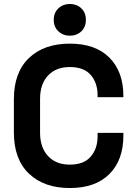

<svg xmlns="http://www.w3.org/2000/svg" viewBox="-20 -934 684 968"><path d="M332 14Q202 14 126 -58.5Q50 -131 50 -266V-434Q50 -569 126 -641.5Q202 -714 332 -714Q461 -714 531.5 -643.5Q602 -573 602 -450V-444H472V-454Q472 -516 437.5 -556Q403 -596 332 -596Q262 -596 222 -553Q182 -510 182 -436V-264Q182 -191 222 -147.5Q262 -104 332 -104Q403 -104 437.5 -144.5Q472 -185 472 -246V-264H602V-250Q602 -127 531.5 -56.5Q461 14 332 14ZM332 -754Q298 -754 274.5 -776Q251 -798 251 -834Q251 -870 274.5 -892Q298 -914 332 -914Q367 -914 390 -892Q413 -870 413 -834Q413 -798 390 -776Q367 -754 332 -754Z"/></svg>

Font: Space Grotesk
Style: Bold
Weight: 700
Designer: Florian Karsten
Foundry: Florian Karsten
Version: Version 2.000